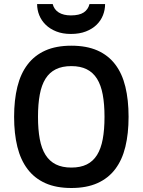

<svg xmlns="http://www.w3.org/2000/svg" viewBox="-20 -916 706 950"><path d="M616.2 -337.9Q616.2 -254.9 600.3 -189.7Q584.5 -124.5 550 -79.1Q515.6 -33.7 461.9 -9.8Q408.2 14.2 333 14.2Q257.8 14.2 204.3 -9.8Q150.9 -33.7 116.5 -79.1Q82 -124.5 65.9 -189.7Q49.8 -254.9 49.8 -337.9Q49.8 -420.9 65.9 -486.3Q82 -551.8 116.5 -596.9Q150.9 -642.1 204.3 -666Q257.8 -689.9 333 -689.9Q408.2 -689.9 461.9 -666.3Q515.6 -642.6 550 -597.4Q584.5 -552.2 600.3 -486.8Q616.2 -421.4 616.2 -337.9ZM497.1 -337.9Q497.1 -400.9 488.3 -448Q479.5 -495.1 460 -526.4Q440.4 -557.6 409.2 -573.2Q377.9 -588.9 333 -588.9Q287.6 -588.9 256.1 -573.2Q224.6 -557.6 205.1 -526.4Q185.5 -495.1 176.8 -448Q168 -400.9 168 -337.9Q168 -274.9 176.8 -227.8Q185.5 -180.7 205.3 -149.4Q225.1 -118.2 256.6 -102.5Q288.1 -86.9 333 -86.9Q377.9 -86.9 409.2 -102.3Q440.4 -117.7 460 -148.9Q479.5 -180.2 488.3 -227.3Q497.1 -274.4 497.1 -337.9ZM500 -896Q500 -867.2 489.5 -840.6Q479 -814 458 -793.5Q437 -772.9 405.3 -760.5Q373.5 -748 330.6 -748Q289.6 -748 258.3 -760.5Q227.1 -772.9 206.1 -793.5Q185.1 -814 174.3 -840.6Q163.6 -867.2 163.6 -896H240.7Q247.6 -868.7 270.8 -854.2Q293.9 -839.8 330.6 -839.8Q372.1 -839.8 394 -854.2Q416 -868.7 422.9 -896Z"/></svg>

Font: Clear Sans Medium
Style: Regular
Weight: 500
Foundry: Intel Corporation
Version: Version 1.00